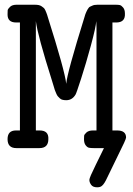

<svg xmlns="http://www.w3.org/2000/svg" viewBox="-20 -631 565 818"><path d="M12.2 -38.1Q12.2 -75.2 47.9 -75.2H64.9V-535.2H48.8Q11.7 -535.2 12.2 -569.8Q12.2 -581.1 12.7 -586.9Q13.2 -592.8 22.7 -601.8Q32.2 -610.8 49.8 -610.8H128.9Q137.7 -610.8 144.8 -609.4Q151.9 -607.9 157.5 -604Q163.1 -600.1 166.5 -597.2Q169.9 -594.2 172.9 -587.6Q175.8 -581.1 177 -578.1Q178.2 -575.2 180.7 -568.1Q183.1 -561 183.1 -560.1Q256.3 -329.1 262.2 -273.9Q265.1 -317.9 340.8 -561L342.8 -567.9Q344.7 -573.7 345.5 -575Q346.2 -576.2 348.6 -582Q351.1 -587.9 352.5 -589.8Q354 -591.8 356.9 -596.4Q359.9 -601.1 363.5 -602.5Q367.2 -604 372.1 -606.4Q377 -608.9 382.6 -609.9Q388.2 -610.8 395 -610.8H474.1Q483.9 -610.8 490.5 -609.4Q497.1 -607.9 504.6 -598.9Q512.2 -589.8 512.2 -573.2Q514.2 -535.2 475.1 -535.2H459V-75.2H479Q517.1 -75.2 517.1 -44.9Q517.1 -37.1 482.9 30.8Q454.1 89.8 431.2 137.2Q418.9 161.1 407.2 165Q401.4 167 394 167Q376 167 368.4 156.5Q360.8 146 360.8 136.2V134.8Q360.8 126 388.2 70.8Q408.2 29.8 422.9 0H379.9Q366.7 0 359.4 -1.5Q352.1 -2.9 345 -12Q337.9 -21 337.9 -38.1Q337.9 -46.9 338.4 -52.5Q338.9 -58.1 348.4 -66.7Q357.9 -75.2 376 -75.2H391.1V-515.1L390.1 -541Q388.2 -514.2 367.2 -437Q346.2 -359.9 325.7 -296.4Q305.2 -232.9 301.8 -228Q287.6 -204.1 262.2 -204.1Q254.4 -204.1 247.3 -205.6Q240.2 -207 235.1 -211.9Q230 -216.8 226.6 -220.5Q223.1 -224.1 219 -234.1Q214.8 -244.1 213.4 -248Q211.9 -252 208 -265.9Q204.1 -279.8 202.1 -285.2Q140.1 -481 132.8 -541V-75.2H148.9Q188 -75.2 186 -38.1Q186 0 147.9 0H49.8Q12.2 0 12.2 -38.1Z"/></svg>

Font: CMU Typewriter Text
Style: Bold
Weight: 700
Version: Version 0.7.0